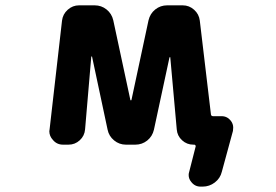

<svg xmlns="http://www.w3.org/2000/svg" viewBox="-20 -566 1040 724"><path d="M471.7 -188.5Q472.7 -187.5 473.6 -187.5Q474.6 -187.5 475.6 -188.5L540 -489.3Q545.9 -514.6 565.4 -530.3Q585 -545.9 610.4 -545.9H668.9Q693.4 -545.9 711.9 -529.3Q730.5 -512.7 733.4 -488.3L775.4 -134.8Q776.4 -127.9 783.2 -127.9H815.4Q836.9 -127.9 850.6 -110.4Q859.4 -98.6 859.4 -85Q859.4 -78.1 858.4 -72.3L816.4 82Q810.5 106.4 790 122.1Q769.5 137.7 744.1 137.7H736.3Q714.8 137.7 701.2 120.1Q691.4 108.4 691.4 93.8Q691.4 87.9 693.4 82L717.8 -13.7Q718.8 -15.6 716.8 -18.1Q714.8 -20.5 712.9 -20.5H709Q684.6 -20.5 666.5 -37.1Q648.4 -53.7 646.5 -78.1L622.1 -349.6Q622.1 -350.6 621.1 -350.6Q620.1 -350.6 619.1 -349.6L560.5 -77.1Q554.7 -51.8 535.2 -36.1Q515.6 -20.5 490.2 -20.5H455.1Q429.7 -20.5 410.2 -36.6Q390.6 -52.7 385.7 -77.1L327.1 -352.5Q326.2 -353.5 325.2 -353Q324.2 -352.5 324.2 -352.5L300.8 -78.1Q298.8 -53.7 280.8 -37.1Q262.7 -20.5 238.3 -20.5H217.8Q194.3 -20.5 179.7 -38.1Q166 -52.7 166 -71.3Q166 -74.2 167 -78.1L213.9 -488.3Q216.8 -512.7 235.4 -529.3Q253.9 -545.9 278.3 -545.9H336.9Q362.3 -545.9 381.8 -530.3Q401.4 -514.6 407.2 -489.3Z"/></svg>

Font: Gen Jyuu Gothic Monospace Bold
Style: Bold
Weight: 700
Designer: [Source Han Sans]
Ryoko NISHIZUKA  (kana & ideographs); Paul D. Hunt (Latin, Greek & Cyrillic); Wenlong ZHANG  (bopomofo
Version: Version 1.002.20150607